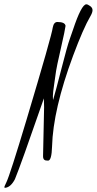

<svg xmlns="http://www.w3.org/2000/svg" viewBox="-29 -691 452 896"><path d="M171.9 38.6C171.9 49.3 175.8 55.7 183.6 57.6C186.8 58.3 190.8 58.6 195.3 58.6C206.4 58.6 212.6 36.8 213.9 -6.8V-7.3C217.1 -122.2 249.8 -263.3 312 -430.7C343.9 -516.3 370.9 -578 393.1 -615.7C399.6 -626.8 402.8 -636.1 402.8 -643.6C402.8 -651 399.1 -657.5 391.6 -662.8C384.1 -668.2 378.3 -670.9 374 -670.9C358.7 -670.9 337.9 -631.2 311.5 -551.8C310.2 -547.2 305.4 -533.4 297.1 -510.5C288.8 -487.5 275.7 -440.9 257.8 -370.6C239.9 -300.3 226.9 -251.6 218.8 -224.6C218.1 -227.2 217.8 -233.5 217.8 -243.4C217.8 -253.3 220 -272.9 224.4 -302C228.8 -331.1 231.5 -350.5 232.7 -360.1C233.8 -369.7 241.2 -404.5 254.9 -464.6C268.6 -524.7 275.9 -559.9 276.9 -570.3C275.2 -582.4 262.5 -588.4 238.8 -588.4C227.7 -588.4 220.5 -579.9 217.3 -563C214.4 -538.9 173.5 -395.2 94.7 -131.8C43 40.4 11.7 137.4 1 159.2C-5.5 172.9 -8.8 180.5 -8.8 182.1C-8.8 183.8 -7.8 184.9 -5.9 185.5C11.7 184.2 27.2 170.9 40.5 145.5C57.8 104.2 102.9 -21.6 175.8 -231.9C176.4 -216.3 176.8 -202.6 176.8 -190.9Z"/></svg>

Font: Kristi
Style: Medium
Weight: 400
Italic angle: -15°
Version: Version 1.003